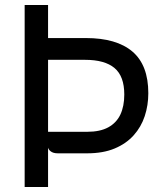

<svg xmlns="http://www.w3.org/2000/svg" viewBox="-20 -747 640 767"><path d="M211 -134.5Q192 -134.5 181.8 -143Q171.5 -151.5 171.5 -161.5L137 -196L172 -220.5H328.5Q379.5 -220.5 412.2 -238.2Q445 -256 460.8 -289.2Q476.5 -322.5 476.5 -369.5Q476.5 -442.5 437.5 -475.2Q398.5 -508 320 -508H169L126 -595Q143.5 -595 170.8 -595Q198 -595 227.5 -595Q257 -595 282.8 -595Q308.5 -595 323 -595Q445.5 -595 509 -541Q572.5 -487 572.5 -374.5Q572.5 -326.5 558.2 -283.2Q544 -240 514 -206.5Q484 -173 438 -153.8Q392 -134.5 328 -134.5ZM78.5 0V-727H172V0Z"/></svg>

Font: Spline Sans Mono
Style: Regular
Weight: 400
Monospace: yes
Designer: Eben Sorkin, Mirko Velimirovic
Foundry: Sorkin Type
Version: Version 1.004